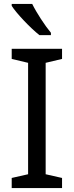

<svg xmlns="http://www.w3.org/2000/svg" viewBox="-20 -964 379 984"><path d="M145 -944H40V-934C63 -897 136 -820 182 -784H241V-796C210 -833 167 -899 145 -944ZM298 0V-52L214 -71V-642L298 -662V-714H40V-662L124 -642V-71L40 -52V0Z"/></svg>

Font: Noto Sans Runic
Style: Regular
Weight: 400
Designer: Monotype Design Team
Foundry: Monotype Imaging Inc.
Version: Version 2.002